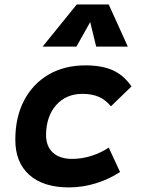

<svg xmlns="http://www.w3.org/2000/svg" viewBox="-20 -815 626 845"><path d="M297.4 -115.7Q341.3 -115.7 383.5 -129.4Q425.8 -143.1 458.5 -165.5L508.3 -58.1Q462.4 -27.3 403.6 -8.8Q344.7 9.8 283.2 9.8Q170.9 9.8 109.1 -45.2Q47.4 -100.1 47.4 -199.7Q47.4 -298.8 85.7 -372.3Q124 -445.8 193.6 -486.6Q263.2 -527.3 356.4 -527.3Q429.2 -527.3 477.3 -505.4Q525.4 -483.4 558.6 -434.6L468.3 -347.2Q444.3 -376 414.6 -388.9Q384.8 -401.9 342.8 -401.9Q270.5 -401.9 226.8 -352.1Q183.1 -302.2 182.6 -220.2Q183.1 -170.4 213.1 -143.1Q243.2 -115.7 297.4 -115.7ZM458.5 -795.4 542.5 -609.9H403.3L377 -717.8L316.4 -609.9H167.5L317.9 -795.4Z"/></svg>

Font: Cascadia Code PL
Style: Bold Italic
Weight: 700
Italic angle: -10°
Monospace: yes
Designer: Aaron Bell
Foundry: Saja Typeworks
Version: Version 2404.023; ttfautohint (v1.8.4)